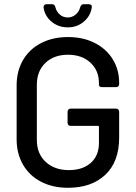

<svg xmlns="http://www.w3.org/2000/svg" viewBox="-20 -884 646 912"><path d="M59 -222V-478Q59 -547 89.5 -599Q120 -651 175.5 -679.5Q231 -708 303 -708Q375 -708 430 -680Q485 -652 515.5 -602.5Q546 -553 546 -491V-485Q546 -478 542 -474Q538 -470 531 -470H465Q458 -470 454 -473Q450 -476 450 -480V-489Q450 -549 409.5 -586.5Q369 -624 303 -624Q236 -624 195.5 -585Q155 -546 155 -481V-219Q155 -154 197 -115Q239 -76 307 -76Q373 -76 411.5 -110.5Q450 -145 450 -205V-281Q450 -286 445 -286H316Q309 -286 305 -290Q301 -294 301 -301V-353Q301 -360 305 -364Q309 -368 316 -368H531Q538 -368 542 -364Q546 -360 546 -353V-231Q546 -116 480.5 -54Q415 8 303 8Q231 8 175.5 -20.5Q120 -49 89.5 -101.5Q59 -154 59 -222ZM187 -848V-850Q187 -864 202 -864H227Q240 -864 243 -850Q248 -829 264 -815Q280 -801 302 -801Q323 -801 339.5 -815Q356 -829 361 -850Q366 -864 377 -864H401Q418 -864 416 -849Q410 -808 378 -781Q346 -754 302 -754Q258 -754 225.5 -780.5Q193 -807 187 -848Z"/></svg>

Font: Barlow_Medium_SS
Style: Regular
Weight: 500
Designer: Jeremy Tribby
Foundry: Jeremy Tribby
Version: Version 1.101 August 23, 2024